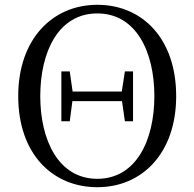

<svg xmlns="http://www.w3.org/2000/svg" viewBox="-20 -765 811 801"><path d="M386 16C573 16 715 -126 715 -364C715 -605 573 -745 386 -745C199 -745 56 -602 56 -364C56 -123 199 16 386 16ZM386 -19C224 -19 148 -180 148 -364C148 -549 224 -709 386 -709C548 -709 624 -549 624 -364C624 -180 548 -19 386 -19ZM501 -259H535V-467H501L488 -383H283L271 -467H236V-259H271L282 -343H489Z"/></svg>

Font: Noto Serif CJK KR
Style: Regular
Weight: 400
Designer: Ryoko NISHIZUKA 西塚涼子 (kana & ideographs); Frank Grießhammer (Latin, Greek & Cyrillic); Wenlong ZHANG 张文龙 (bopomofo); San
Foundry: Adobe
Version: Version 2.001;hotconv 1.1.0;makeotfexe 2.6.0